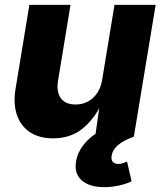

<svg xmlns="http://www.w3.org/2000/svg" viewBox="-20 -566 676 795"><path d="M199.7 6.8Q142.6 6.8 104.2 -18.6Q65.9 -43.9 50 -90.3Q34.2 -136.7 44.4 -198.2L101.6 -545.9H272L220.2 -231.4Q212.9 -185.5 231.9 -159.4Q251 -133.3 293 -133.3Q320.8 -133.3 343.5 -145.3Q366.2 -157.2 381.8 -179.9Q397.5 -202.6 402.8 -234.4L454.1 -545.9H624.5L534.2 0H374L393.6 -137.7H400.9Q370.1 -72.3 320.8 -32.7Q271.5 6.8 199.7 6.8ZM411.6 209Q350.6 209 318.6 180.9Q286.6 152.8 294.9 102.5Q300.3 68.4 322.5 38.3Q344.7 8.3 375.5 -11.7L534.2 0Q489.7 16.1 467.8 35.4Q445.8 54.7 442.4 78.1Q439.5 94.2 446.5 103.5Q453.6 112.8 469.7 112.8Q479.5 112.8 488.5 109.9Q497.6 106.9 505.9 102.5L524.9 184.6Q503.9 195.3 472.9 202.1Q441.9 209 411.6 209Z"/></svg>

Font: Inter ExtraBold
Style: Italic
Weight: 800
Italic angle: -9.3988°
Designer: Rasmus Andersson
Foundry: rsms
Version: Version 4.001;git-66647c0bb